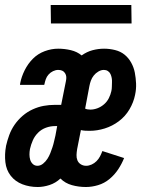

<svg xmlns="http://www.w3.org/2000/svg" viewBox="-21 -737 591 769"><path d="M130 12Q97 12 68.5 1Q40 -10 22 -33Q4 -56 0.5 -87.5Q-3 -119 3 -151V-152Q8 -174 16 -196Q24 -218 37.5 -237.5Q51 -257 69.5 -273Q88 -289 110 -299Q132 -309 154 -313Q176 -317 198 -317H224L243 -412Q245 -421 244.5 -429Q244 -437 239.5 -444Q235 -451 228 -454Q221 -457 212 -457Q202 -457 191.5 -452Q181 -447 173.5 -438.5Q166 -430 162.5 -420Q159 -410 157 -400L156 -397H59L60 -404Q65 -430 78 -456Q91 -482 111 -502Q131 -522 158 -532Q185 -542 212 -542Q238 -542 263 -536Q288 -530 306 -515Q327 -530 350 -536Q373 -542 396 -542Q418 -542 440 -536.5Q462 -531 478 -518Q494 -505 504.5 -486Q515 -467 519 -446Q523 -425 524 -402.5Q525 -380 520 -357Q514 -327 497.5 -299Q481 -271 455 -251.5Q429 -232 398.5 -222.5Q368 -213 338 -213Q329 -213 320 -213.5Q311 -214 303 -216L288 -140Q286 -128 285.5 -116.5Q285 -105 289 -95Q293 -85 302.5 -79Q312 -73 324 -73Q335 -73 346 -78Q357 -83 365.5 -91.5Q374 -100 379.5 -110.5Q385 -121 389 -132L476 -104Q467 -81 452.5 -59Q438 -37 417.5 -20Q397 -3 372 4.5Q347 12 323 12Q294 12 267 4.5Q240 -3 221 -22Q202 -4 177.5 4Q153 12 130 12ZM341 -298Q355 -298 369.5 -303.5Q384 -309 396 -319.5Q408 -330 415 -344Q422 -358 425 -372Q427 -381 427 -389.5Q427 -398 427.5 -407Q428 -416 426.5 -424.5Q425 -433 421.5 -440.5Q418 -448 411 -452.5Q404 -457 395 -457Q384 -457 373 -450.5Q362 -444 354.5 -434.5Q347 -425 343 -414Q339 -403 337 -392L320 -302Q324 -300 329.5 -299Q335 -298 341 -298ZM129 -73Q141 -73 151.5 -81.5Q162 -90 169 -101Q176 -112 180.5 -123.5Q185 -135 189 -147Q193 -159 195.5 -170.5Q198 -182 201 -194L208 -232H199Q181 -232 163 -225.5Q145 -219 131.5 -205.5Q118 -192 110.5 -175Q103 -158 99 -140Q97 -129 97 -118Q97 -107 100 -97Q103 -87 110.5 -80Q118 -73 129 -73ZM506 -643H183L182 -717H505Z"/></svg>

Font: Lode Dark Term
Style: Bold Italic
Weight: 700
Italic angle: -11°
Monospace: yes
Designer: Belleve Invis
Foundry: Belleve Invis
Version: Version 29.2.0